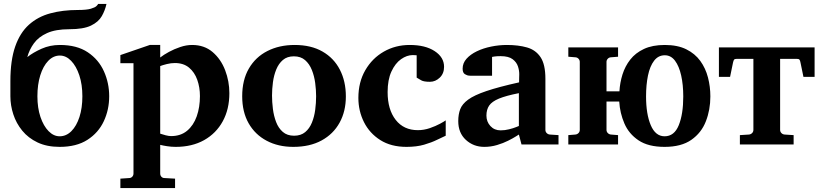

<svg xmlns="http://www.w3.org/2000/svg" viewBox="-20 -726 4126 965"><path d="M528.8 -242.2Q528.8 -174.8 501.7 -116.7Q474.6 -58.6 419.4 -23.2Q364.3 12.2 279.8 12.2Q215.8 12.2 168.9 -10Q122.1 -32.2 91.8 -69.3Q61.5 -106.4 46.9 -151.4Q32.2 -196.3 32.2 -242.2V-317.9Q32.2 -422.9 56.4 -492.2Q80.6 -561.5 125.5 -601.8Q170.4 -642.1 232.7 -658.9Q294.9 -675.8 371.1 -675.8Q415 -675.8 436.5 -682.1Q458 -688.5 465.1 -695.8Q472.2 -703.1 473.1 -706.1H515.1Q508.3 -674.3 491.7 -645Q475.1 -615.7 437.3 -597.4Q399.4 -579.1 328.1 -579.1Q259.8 -579.1 216.8 -559.8Q173.8 -540.5 150.6 -508.5Q127.4 -476.6 117.2 -439Q146 -461.9 188.7 -481Q231.4 -500 280.8 -500Q366.7 -500 421.4 -463.1Q476.1 -426.3 502.4 -367.4Q528.8 -308.6 528.8 -242.2ZM394 -242.2Q394 -301.3 378.7 -347.4Q363.3 -393.6 337.6 -420.2Q312 -446.8 280.8 -446.8Q248 -446.8 222.4 -420.2Q196.8 -393.6 182.4 -347.4Q168 -301.3 168 -242.2Q168 -183.6 183.3 -138.2Q198.7 -92.8 224.1 -66.9Q249.5 -41 279.8 -41Q313 -41 338.9 -66.9Q364.7 -92.8 379.4 -138.2Q394 -183.6 394 -242.2Z M1132.8 -257.8Q1132.8 -177.2 1099.6 -116.5Q1066.4 -55.7 1005.9 -21.7Q945.3 12.2 862.8 12.2Q841.3 12.2 819.6 8.8Q797.9 5.4 785.2 2V146Q785.2 155.8 791.3 162.4Q797.4 168.9 807.1 168.9L859.9 171.9V219.2H585V171.9L628.9 168.9Q638.2 168.9 644.5 162.4Q650.9 155.8 650.9 146V-408.2H585V-449.2L732.9 -500H785.2V-437Q802.7 -450.7 829.1 -465.1Q855.5 -479.5 886 -489.7Q916.5 -500 945.8 -500Q1006.8 -500 1048.6 -464.4Q1090.3 -428.7 1111.6 -373Q1132.8 -317.4 1132.8 -257.8ZM984.9 -243.2Q984.9 -287.1 971.4 -325Q958 -362.8 930.2 -386Q902.3 -409.2 858.9 -409.2Q839.8 -409.2 818.8 -404.1Q797.9 -398.9 785.2 -394V-54.2Q796.4 -50.3 812.5 -46.1Q828.6 -42 839.8 -42Q888.2 -42 920.4 -68.8Q952.6 -95.7 968.8 -141.4Q984.9 -187 984.9 -243.2Z M1718.3 -241.2Q1718.3 -166.5 1686.8 -109.4Q1655.3 -52.2 1596.2 -20Q1537.1 12.2 1454.1 12.2Q1378.4 12.2 1320.3 -18.6Q1262.2 -49.3 1229.7 -106.2Q1197.3 -163.1 1197.3 -242.2Q1197.3 -324.2 1231 -381.8Q1264.6 -439.5 1324.2 -469.7Q1383.8 -500 1460.9 -500Q1543.5 -500 1600.8 -467Q1658.2 -434.1 1688.2 -375.7Q1718.3 -317.4 1718.3 -241.2ZM1568.8 -242.2Q1568.8 -273.9 1564.2 -308.8Q1559.6 -343.8 1547.4 -374.3Q1535.2 -404.8 1513.4 -423.8Q1491.7 -442.9 1457 -442.9Q1423.3 -442.9 1401.9 -424.6Q1380.4 -406.2 1368.4 -376.7Q1356.4 -347.2 1351.8 -312.7Q1347.2 -278.3 1347.2 -246.1Q1347.2 -213.9 1351.6 -178.7Q1356 -143.6 1367.7 -112.8Q1379.4 -82 1401.4 -63Q1423.3 -43.9 1458 -43.9Q1492.2 -43.9 1513.9 -62Q1535.6 -80.1 1547.6 -109.6Q1559.6 -139.2 1564.2 -173.8Q1568.8 -208.5 1568.8 -242.2Z M2220.2 -43.9Q2203.1 -36.6 2176.3 -23.2Q2149.4 -9.8 2111.6 1.2Q2073.7 12.2 2022.9 12.2Q1945.3 12.2 1891.4 -22Q1837.4 -56.2 1809.3 -112.3Q1781.2 -168.5 1781.2 -233.9Q1781.2 -313 1815.9 -373Q1850.6 -433.1 1909.2 -466.6Q1967.8 -500 2039.1 -500Q2117.7 -500 2164.8 -469Q2211.9 -438 2211.9 -390.1Q2211.9 -356.4 2190.2 -335.7Q2168.5 -314.9 2141.1 -314.9Q2109.9 -314.9 2097.2 -322.3Q2084.5 -329.6 2074.2 -335.9V-448.2Q2067.9 -448.2 2064.2 -448.7Q2060.5 -449.2 2055.2 -449.2Q2024.9 -449.2 1995.6 -428.5Q1966.3 -407.7 1947.3 -366.5Q1928.2 -325.2 1928.2 -263.2Q1928.2 -175.3 1968.8 -123.5Q2009.3 -71.8 2080.1 -71.8Q2110.8 -71.8 2140.4 -82Q2169.9 -92.3 2191.9 -104.2Q2213.9 -116.2 2220.2 -121.1Z M2787.1 0H2601.1L2587.9 -49.8Q2587.9 -49.8 2573.2 -40.5Q2558.6 -31.2 2533.9 -18.8Q2509.3 -6.3 2478.3 2.9Q2447.3 12.2 2414.1 12.2Q2359.9 12.2 2321.5 -22.9Q2283.2 -58.1 2283.2 -117.2Q2283.2 -150.9 2293 -177Q2302.7 -203.1 2333 -225.3Q2363.3 -247.6 2424.6 -268.3Q2485.8 -289.1 2588.9 -312Q2588.9 -323.2 2589.4 -337.2Q2589.8 -351.1 2589.8 -351.1Q2590.3 -370.1 2583.5 -391.6Q2576.7 -413.1 2556.4 -428.5Q2536.1 -443.8 2496.1 -443.8Q2475.6 -443.8 2464.4 -441.9Q2453.1 -439.9 2453.1 -439.9V-345.2H2350.1Q2350.1 -345.2 2338.9 -345.7Q2327.6 -346.2 2316.4 -353.3Q2305.2 -360.4 2305.2 -380.9Q2305.2 -408.7 2324.7 -430.7Q2344.2 -452.6 2376.7 -468.3Q2409.2 -483.9 2448.7 -491.9Q2488.3 -500 2527.8 -500Q2585.4 -500 2628.9 -487.5Q2672.4 -475.1 2696.8 -438.7Q2721.2 -402.3 2721.2 -330.1V-73.2Q2721.2 -64 2727.5 -57.4Q2733.9 -50.8 2743.2 -49.8L2787.1 -46.9ZM2587.9 -92.8V-257.8Q2523.4 -245.1 2488 -230.5Q2452.6 -215.8 2438.7 -195.6Q2424.8 -175.3 2424.8 -145Q2424.8 -114.3 2444.8 -92.5Q2464.8 -70.8 2496.1 -70.8Q2517.6 -70.8 2538.8 -76.2Q2560.1 -81.5 2574 -87.2Q2587.9 -92.8 2587.9 -92.8Z M3550.3 -241.2Q3550.3 -174.3 3527.8 -116.5Q3505.4 -58.6 3454.8 -23.2Q3404.3 12.2 3320.3 12.2Q3238.3 12.2 3189.5 -20.5Q3140.6 -53.2 3118.2 -105.5Q3095.7 -157.7 3092.3 -215.8H3028.3V-73.2Q3028.3 -64 3034.7 -57.4Q3041 -50.8 3050.3 -49.8L3086.4 -46.9V0H2836.4V-46.9L2872.1 -49.8Q2881.3 -50.8 2887.7 -57.4Q2894 -64 2894 -73.2V-415Q2894 -423.8 2887.7 -430.7Q2881.3 -437.5 2872.1 -438L2836.4 -440.9V-487.8H3086.4V-440.9L3050.3 -438Q3041 -437.5 3034.7 -430.7Q3028.3 -423.8 3028.3 -415V-267.1H3093.3Q3095.7 -310.1 3108.6 -351.6Q3121.6 -393.1 3147.7 -426.5Q3173.8 -460 3216.6 -480Q3259.3 -500 3321.3 -500Q3385.3 -500 3429.2 -478.3Q3473.1 -456.5 3499.8 -419.7Q3526.4 -382.8 3538.3 -336.7Q3550.3 -290.5 3550.3 -241.2ZM3414.1 -241.2Q3414.1 -299.8 3403.6 -346.7Q3393.1 -393.6 3372.6 -420.9Q3352.1 -448.2 3321.3 -448.2Q3288.6 -448.2 3267.6 -420.9Q3246.6 -393.6 3236.8 -346.7Q3227.1 -299.8 3227.1 -241.2Q3227.1 -152.8 3250.7 -96.9Q3274.4 -41 3320.3 -41Q3369.1 -41 3391.6 -96.9Q3414.1 -152.8 3414.1 -241.2Z M4074.2 -487.8V-339.8H4018.1L4003.4 -411.1Q4001.5 -422.4 3998 -426.3Q3994.6 -430.2 3984.4 -430.2H3683.1Q3672.9 -430.2 3669.7 -426.3Q3666.5 -422.4 3664.1 -411.1L3649.4 -339.8H3593.3V-487.8ZM3900.9 -438V-73.2Q3900.9 -64 3907.2 -57.4Q3913.6 -50.8 3922.9 -49.8L3968.8 -46.9V0H3698.7V-46.9L3744.6 -49.8Q3753.9 -50.8 3760.3 -57.4Q3766.6 -64 3766.6 -73.2V-438Z"/></svg>

Font: Charis
Style: Bold
Weight: 700
Designer: Walt Agee, Miriam Martin, Annie Olsen, Victor Gaultney, Lorna Priest, Alan Ward, Bob Hallissy, Martin Hosken, Sharon Cor
Foundry: SIL Global
Version: Version 7.000